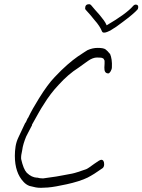

<svg xmlns="http://www.w3.org/2000/svg" viewBox="-20 -860 681 918"><path d="M176 38Q169 38 162.5 37.5Q156 37 151 36L121 29Q105 23 93 10Q51 -34 51 -115Q51 -138 54.5 -160Q58 -182 68 -203L100 -271Q104 -274 112 -294L114 -296Q125 -319 138 -342Q151 -365 166 -389Q208 -457 242 -492Q274 -526 301.5 -550Q329 -574 352 -590Q372 -603 383 -610.5Q394 -618 398 -620Q422 -631 447 -631Q475 -631 484.5 -624Q494 -617 505 -603H506Q517 -577 515 -539Q515 -529 509 -519Q503 -509 498 -509Q478 -509 479 -537L480 -556V-570Q475 -581 473 -581L470 -582Q467 -585 444 -585Q424 -585 401 -569Q378 -553 355 -536Q306 -505 260 -454Q241 -434 223 -410.5Q205 -387 188 -359Q179 -346 165.5 -322Q152 -298 133 -264V-261Q123 -242 116 -228.5Q109 -215 105 -207Q98 -190 93 -173.5Q88 -157 86 -141Q80 -117 81 -100Q92 -51 108 -34Q132 -11 156 -11L157 -6V-11Q170 -7 186 -7L249 -16Q260 -18 279.5 -21.5Q299 -25 325 -30Q335 -32 352 -37.5Q369 -43 392 -51Q397 -53 406.5 -59.5Q416 -66 431 -77Q457 -96 464 -96Q478 -96 478 -74Q478 -59 466 -53Q430 -27 399 -11Q381 -2 354 6.5Q327 15 299 21Q271 27 249 31Q227 35 208.5 36.5Q190 38 176 38ZM476 -704Q471 -704 468 -709Q458 -735 432 -764Q422 -777 411.5 -789Q401 -801 390 -813Q387 -816 387 -820Q387 -840 406 -840Q411 -840 415 -836Q425 -824 435 -812.5Q445 -801 455 -790Q467 -776 476 -763.5Q485 -751 490 -739Q584 -794 616 -831Q622 -838 629 -838Q641 -838 641 -826Q641 -818 636 -813Q629 -805 611.5 -790Q594 -775 567 -755Q501 -704 478 -704Z"/></svg>

Font: Square Peg
Style: Regular
Weight: 400
Designer: Robert E. Leuschke
Foundry: Robert E. Leuschke
Version: Version 1.010; ttfautohint (v1.8.4.7-5d5b)